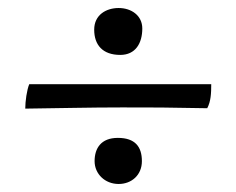

<svg xmlns="http://www.w3.org/2000/svg" viewBox="-20 -503 590 479"><path d="M280 -366C318 -366 335 -395 335 -432C335 -464 308 -483 276 -483C245 -483 215 -466 215 -429C215 -391 236 -366 280 -366ZM43 -232C130 -233 201 -235 285 -235C368 -235 391 -235 497 -233C506 -250 507 -270 507 -293H53C47 -279 43 -250 43 -232ZM276 -44C308 -44 334 -66 334 -101C334 -137 317 -159 274 -159C232 -159 216 -133 216 -101C216 -69 242 -44 276 -44Z"/></svg>

Font: Vollkorn Semibold
Style: Regular
Weight: 600
Designer: Friedrich Althausen
Foundry: Friedrich Althausen
Version: Version 4.015;PS 004.015;hotconv 1.0.88;makeotf.lib2.5.64775